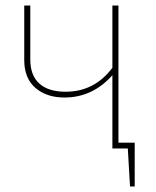

<svg xmlns="http://www.w3.org/2000/svg" viewBox="-20 -539 568 697"><path d="M410 -21H469V138H452L444 0H388V-266Q316 -185 214 -185Q149 -185 108.5 -220Q68 -255 68 -321V-519H90V-323Q90 -265 123 -235.5Q156 -206 218 -206Q323 -206 388 -293V-519H410Z"/></svg>

Font: FiraGO Thin
Style: Regular
Weight: 100
Designer: bBox Type
Foundry: bBox Type GmbH
Version: Version 1.001;PS 001.001;hotconv 1.0.88;makeotf.lib2.5.64775